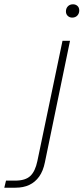

<svg xmlns="http://www.w3.org/2000/svg" viewBox="-152 -707 389 894"><path d="M-132 167 -124 134H-81Q-34 134 -11 112.5Q12 91 22 43L139 -517H174L57 49Q49 89 30.5 115Q12 141 -15.5 154Q-43 167 -80 167ZM184 -625Q172 -625 163.5 -633Q155 -641 155 -654Q155 -668 164 -677.5Q173 -687 188 -687Q200 -687 208.5 -679.5Q217 -672 217 -658Q217 -644 208 -634.5Q199 -625 184 -625Z"/></svg>

Font: Mona Sans
Style: Italic
Weight: 200
Italic angle: -11.6951°
Designer: Deni Anggara
Foundry: GitHub
Version: Version 2.000